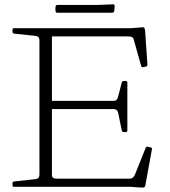

<svg xmlns="http://www.w3.org/2000/svg" viewBox="-20 -867 791 891"><path d="M163 0V-736H221V-54Q221 -46 226.5 -42Q232 -38 241 -38H582Q591 -38 596.5 -43Q602 -48 606 -56L656 -181Q659 -188 666 -186L679 -183Q687 -181 685 -174L655 -10Q654 -4 652 -0.5Q650 3 644.5 3.5Q639 4 628 3L587 0ZM554 -254Q547 -254 545 -262L528 -345Q526 -353 520.5 -357Q515 -361 505 -361H221V-399H507Q516 -399 521 -404Q526 -409 528 -418L545 -484Q547 -491 554 -491H564Q571 -491 571 -484V-261Q571 -254 563 -254ZM644 -555Q638 -554 635 -561L601 -682Q599 -691 593 -694.5Q587 -698 577 -698H221V-736H587L637 -740Q644 -741 647 -740Q650 -739 651.5 -734Q653 -729 654 -717L664 -567Q664 -559 657 -558ZM45 0Q38 0 38 -7V-17Q38 -24 46 -25L147 -36Q156 -38 159.5 -43Q163 -48 163 -57V-220H221V0ZM38 -729Q38 -736 45 -736H221V-516H163V-679Q163 -689 159.5 -693.5Q156 -698 147 -700L46 -711Q38 -712 38 -719ZM238 -837Q239 -844 246 -844H433L505 -847Q512 -847 512 -840Q512 -833 511.5 -827Q511 -821 510 -815Q508 -808 501 -808H245Q238 -808 238 -815Q237 -820 237 -826Q237 -832 238 -837Z"/></svg>

Font: Hahmlet ExtraLight
Style: Regular
Weight: 250
Designer: Minjoo Ham & Mark Frömberg
Foundry: hypertype
Version: Version 1.002